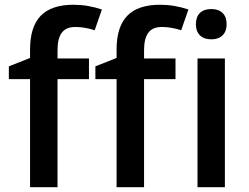

<svg xmlns="http://www.w3.org/2000/svg" viewBox="-20 -785 1045 805"><path d="M353 -453.1H221.2V0H106V-453.1H17.1V-506.8L106 -542V-577.1Q106 -672.9 150.9 -719Q195.8 -765.1 288.1 -765.1Q348.6 -765.1 407.2 -745.1L377 -658.2Q334.5 -671.9 295.9 -671.9Q256.8 -671.9 239 -647.7Q221.2 -623.5 221.2 -575.2V-540H353ZM715.8 -453.1H584V0H468.8V-453.1H379.9V-506.8L468.8 -542V-577.1Q468.8 -672.9 513.7 -719Q558.6 -765.1 650.9 -765.1Q711.4 -765.1 770 -745.1L739.7 -658.2Q697.3 -671.9 658.7 -671.9Q619.6 -671.9 601.8 -647.7Q584 -623.5 584 -575.2V-540H715.8ZM922.9 0H808.1V-540H922.9ZM801.3 -683.1Q801.3 -713.9 818.1 -730.5Q835 -747.1 866.2 -747.1Q896.5 -747.1 913.3 -730.5Q930.2 -713.9 930.2 -683.1Q930.2 -653.8 913.3 -637Q896.5 -620.1 866.2 -620.1Q835 -620.1 818.1 -637Q801.3 -653.8 801.3 -683.1Z"/></svg>

Font: f1_25643          
Style: Regular
Weight: 600
Foundry: Ascender Corporation
Version: Version 1.10